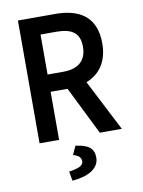

<svg xmlns="http://www.w3.org/2000/svg" viewBox="-95 -719 748 1007"><g transform="rotate(-10 279.0 -215.5)"><path d="M234 91C260 98 276 109 276 132C276 156 244 167 199 173L208 223C284 217 352 188 352 125C352 78 326 54 255 45ZM176 -561H260C340 -561 384 -535 384 -460C384 -386 340 -348 260 -348H176ZM370 -273C440 -300 487 -360 487 -460C487 -606 393 -654 271 -654H72V0H176V-256H266L393 0H510Z"/></g></svg>

Font: Falling Sky
Style: Condensed
Weight: 400
Designer: Paul D. Hunt
Foundry: Adobe Systems Incorporated
Version: Version 1.02